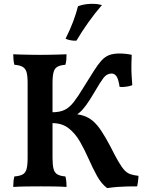

<svg xmlns="http://www.w3.org/2000/svg" viewBox="-20 -958 750 987"><path d="M531 9Q501 -13 478.5 -54Q456 -95 435.5 -141.5Q415 -188 391 -230Q367 -272 333 -298.5Q299 -325 250 -325V-381Q287 -381 312 -393Q337 -405 359.5 -434Q382 -463 412 -513Q442 -561 462.5 -593.5Q483 -626 501 -646Q519 -666 540.5 -674.5Q562 -683 595 -683Q610 -683 628 -681Q646 -679 657 -676Q656 -652 655.5 -625.5Q655 -599 656.5 -571.5Q658 -544 660 -520Q647 -515 629.5 -512.5Q612 -510 595 -511Q589 -551 579 -565.5Q569 -580 554 -580Q529 -580 512 -557.5Q495 -535 469 -490Q442 -444 423.5 -418.5Q405 -393 389.5 -380Q374 -367 353 -358L342 -374Q381 -372 408 -363.5Q435 -355 457 -336.5Q479 -318 500 -286.5Q521 -255 547 -206Q572 -156 589 -127Q606 -98 620 -83Q634 -68 650.5 -62.5Q667 -57 692 -54Q692 -49 691 -39Q690 -29 688.5 -18.5Q687 -8 685 0Q658 0 633 0.5Q608 1 583 3Q558 5 531 9ZM48 3Q48 -12 49.5 -26.5Q51 -41 54 -51Q81 -53 96 -61Q111 -69 116.5 -89Q122 -109 122 -146V-530Q122 -568 116.5 -587Q111 -606 96 -614.5Q81 -623 54 -625Q51 -635 49.5 -649.5Q48 -664 48 -679Q66 -678 90 -677.5Q114 -677 139.5 -676.5Q165 -676 187 -676Q210 -676 233 -676.5Q256 -677 279 -677.5Q302 -678 322 -679Q322 -664 321 -650.5Q320 -637 316 -625Q290 -623 275.5 -615Q261 -607 255.5 -587.5Q250 -568 250 -530V-146Q250 -109 255.5 -89Q261 -69 276 -61Q291 -53 316 -51Q319 -42 320.5 -27.5Q322 -13 322 3Q294 1 260 0.5Q226 0 190 0Q154 0 115.5 0.5Q77 1 48 3ZM373 -749Q358 -748 342.5 -751Q327 -754 317 -759Q341 -807 356 -847Q371 -887 381 -926Q402 -934 423.5 -936.5Q445 -939 464 -938Q475 -938 485.5 -936Q496 -934 504 -932Q469 -892 434.5 -843.5Q400 -795 373 -749Z"/></svg>

Font: Vollkorn SemiBold
Style: Regular
Weight: 600
Designer: Friedrich Althausen
Foundry: Friedrich Althausen
Version: Version 5.000